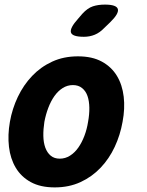

<svg xmlns="http://www.w3.org/2000/svg" viewBox="-20 -805 640 835"><path d="M218 10Q156 10 114 -13Q72 -36 48.5 -75.5Q25 -115 19 -166.5Q13 -218 23 -275Q33 -332 57.5 -383.5Q82 -435 119.5 -474.5Q157 -514 207 -537Q257 -560 319 -560Q381 -560 423 -537Q465 -514 488.5 -475Q512 -436 518 -384.5Q524 -333 513 -275Q503 -218 479 -166.5Q455 -115 417.5 -75.5Q380 -36 330 -13Q280 10 218 10ZM240 -115Q264 -115 284.5 -128Q305 -141 320.5 -163Q336 -185 347 -214Q358 -243 363 -275Q369 -308 368.5 -337Q368 -366 360.5 -387.5Q353 -409 337 -422Q321 -435 297 -435Q273 -435 252.5 -422Q232 -409 216.5 -387Q201 -365 190 -336Q179 -307 173 -275Q168 -243 168.5 -214Q169 -185 177 -163Q185 -141 200.5 -128Q216 -115 240 -115ZM345 -645Q294 -645 288.5 -664Q283 -683 320 -724L338 -745Q361 -770 384 -777.5Q407 -785 436 -785Q487 -785 492.5 -765.5Q498 -746 459 -708L433 -683Q414 -663 392 -654Q370 -645 345 -645Z"/></svg>

Font: Maple Mono ExtraBold
Style: Italic
Weight: 800
Italic angle: -10°
Monospace: yes
Designer: subframe7536
Version: Version 7.200